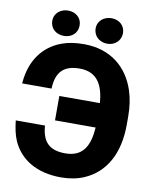

<svg xmlns="http://www.w3.org/2000/svg" viewBox="-96 -957 828 1038"><g transform="rotate(10 318.0 -437.5)"><path d="M16 -454H178V-461C183 -544 221 -587 309 -587C406 -587 441 -520 449 -422H226V-288H449C442 -189 410 -122 311 -122C223 -122 186 -163 178 -244V-251H17C22 -210 28 -175 43 -141C85 -47 177 10 311 10C357 10 400 2 437 -14C550 -63 612 -174 612 -332V-377C612 -429 605 -477 591 -519C553 -634 461 -721 309 -721C263 -721 223 -715 188 -702C90 -666 28 -582 17 -462ZM118 -816C118 -772 152 -746 194 -746C235 -746 268 -773 268 -816C268 -858 235 -885 194 -885C153 -885 118 -859 118 -816ZM356 -816C356 -773 390 -745 432 -745C473 -745 506 -774 506 -816C506 -858 473 -885 432 -885C391 -885 356 -859 356 -816Z"/></g></svg>

Font: Asimov Pro
Style: Blk
Weight: 900
Designer: Google
Version: Version 2.000980; 2014